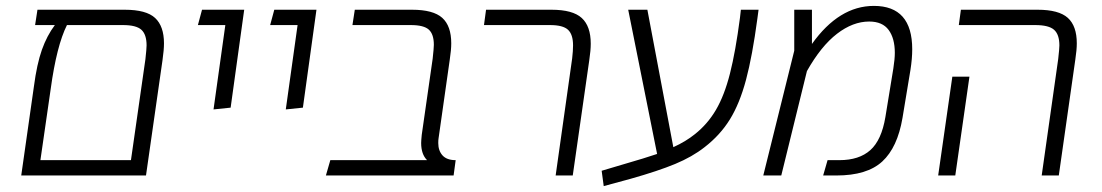

<svg xmlns="http://www.w3.org/2000/svg" viewBox="-20 -595 3737 651"><path d="M536 -448Q536 -426 531 -391L475 0H52L95 -302Q105 -378 122 -426Q139 -474 166 -510H99L107 -562H403Q476 -562 506 -534Q536 -506 536 -448ZM477 -441Q477 -478 459.5 -494Q442 -510 397 -510H207Q172 -440 152 -294L117 -52H424L473 -394Q477 -430 477 -441Z M744 -510H651L665 -562H808L762 -230L704 -224Z M989 -510H896L910 -562H1053L1007 -230L949 -224Z M1466 -110Q1466 -84 1480.5 -68Q1495 -52 1525 -52L1518 0H1085L1100 -52H1428Q1408 -72 1408 -110Q1408 -118 1410 -138L1447 -396Q1451 -432 1451 -443Q1451 -479 1434 -494.5Q1417 -510 1373 -510H1175L1183 -562H1377Q1449 -562 1479.5 -534.5Q1510 -507 1510 -448Q1510 -426 1505 -393L1467 -126Q1466 -121 1466 -110Z M1920 -397Q1923 -423 1923 -441Q1923 -478 1906 -494Q1889 -510 1845 -510H1621L1628 -562H1850Q1922 -562 1952.5 -534Q1983 -506 1983 -447Q1983 -424 1978 -391L1922 0H1864Z M2552 -562 2548 -532Q2531 -405 2509.5 -324.5Q2488 -244 2455 -190.5Q2422 -137 2369 -96Q2327 -63 2269 -39Q2211 -15 2119 11L2027 36L2020 -16L2111 -43Q2160 -57 2208 -73L2110 -562H2175L2263 -96Q2305 -115 2336 -140Q2379 -174 2407.5 -222.5Q2436 -271 2455 -345.5Q2474 -420 2489 -535L2492 -562Z M3073 -428Q3073 -396 3067 -358L3040 -195Q3023 -95 2971.5 -47.5Q2920 0 2816 0H2771L2786 -52H2826Q2893 -52 2931 -86Q2969 -120 2982 -198L3009 -363Q3014 -395 3014 -416Q3014 -465 2993 -493.5Q2972 -522 2927 -522Q2872 -522 2818 -480.5Q2764 -439 2716 -354L2629 0H2568L2673 -423V-562H2733V-446Q2825 -575 2943 -575Q3073 -575 3073 -428Z M3568 -395Q3572 -431 3572 -441Q3572 -478 3554 -494Q3536 -510 3490 -510H3231L3238 -562H3498Q3570 -562 3600.5 -534.5Q3631 -507 3631 -448Q3631 -426 3626 -393L3570 0H3512ZM3209 -335H3267L3219 0H3161Z"/></svg>

Font: FiraGO Light
Style: Italic
Weight: 300
Italic angle: -8°
Designer: bBox Type GmbH
Foundry: bBox Type GmbH
Version: Version 1.001